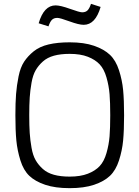

<svg xmlns="http://www.w3.org/2000/svg" viewBox="-20 -964 725 998"><path d="M342 14Q417 14 469 -3.5Q521 -21 551.5 -50Q582 -79 598.5 -130Q615 -181 620 -233.5Q625 -286 625 -365Q625 -444 620 -496Q615 -548 598.5 -599Q582 -650 551.5 -679Q521 -708 469 -726Q417 -744 342 -744Q279 -744 232.5 -733Q186 -722 155.5 -697.5Q125 -673 105.5 -643.5Q86 -614 76.5 -567Q67 -520 63.5 -475Q60 -430 60 -365Q60 -285 65 -233.5Q70 -182 86 -130.5Q102 -79 132.5 -50Q163 -21 215 -3.5Q267 14 342 14ZM342 -46Q295 -46 260.5 -55.5Q226 -65 203 -85.5Q180 -106 165.5 -131Q151 -156 144 -195.5Q137 -235 134.5 -272.5Q132 -310 132 -365Q132 -420 134.5 -457.5Q137 -495 144 -534.5Q151 -574 165.5 -599Q180 -624 203 -644.5Q226 -665 260.5 -674.5Q295 -684 342 -684Q398 -684 436.5 -669Q475 -654 498 -629.5Q521 -605 533.5 -561.5Q546 -518 549.5 -474.5Q553 -431 553 -365Q553 -299 549.5 -255.5Q546 -212 533.5 -168.5Q521 -125 498 -100.5Q475 -76 436.5 -61Q398 -46 342 -46ZM415 -835Q476 -835 503 -928L453 -944Q445 -920 435 -910Q425 -900 407 -900Q394 -900 344 -918Q294 -936 269 -936Q208 -936 181 -843L232 -827Q240 -851 250 -861Q260 -871 278 -871Q292 -871 341 -853Q390 -835 415 -835Z"/></svg>

Font: Glegoo
Style: Regular
Weight: 400
Version: Version 2.0.1; ttfautohint (v0.9) -r 48 -G 60